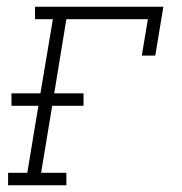

<svg xmlns="http://www.w3.org/2000/svg" viewBox="-20 -550 540 570"><path d="M4 0V-37H61L94 -236H14V-273H100L137 -493H84V-530H465L441 -385H401L419 -493H177L141 -273H228V-236H135L102 -37H177V0Z"/></svg>

Font: Iosevka Slab XLtObl
Style: Regular
Weight: 200
Italic angle: -9°
Monospace: yes
Designer: Belleve Invis
Foundry: Belleve Invis
Version: Version 11.1.1; ttfautohint (v1.8.3)